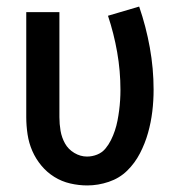

<svg xmlns="http://www.w3.org/2000/svg" viewBox="-20 -557 540 585"><path d="M246 8Q220 8 194 2Q168 -4 145.5 -18Q123 -32 106 -52.5Q89 -73 78.5 -97Q68 -121 64 -147.5Q60 -174 60 -200V-520H161V-200Q161 -179 164.5 -158.5Q168 -138 178 -120Q188 -102 206.5 -91Q225 -80 245 -80Q261 -80 276 -86Q291 -92 301 -104Q311 -116 318 -130Q325 -144 330 -159Q335 -174 338 -189.5Q341 -205 343 -220.5Q345 -236 346 -252Q347 -268 347 -283Q347 -341 337 -398Q327 -455 309 -509L404 -537Q425 -476 436.5 -412Q448 -348 448 -284Q448 -250 444 -217Q440 -184 431 -152Q422 -120 406.5 -90Q391 -60 367.5 -37Q344 -14 311.5 -3Q279 8 246 8Z"/></svg>

Font: Zed Mono Semibold
Style: Regular
Weight: 600
Monospace: yes
Designer: Belleve Invis
Foundry: Belleve Invis
Version: Version 1.0.0; ttfautohint (v1.8.4)